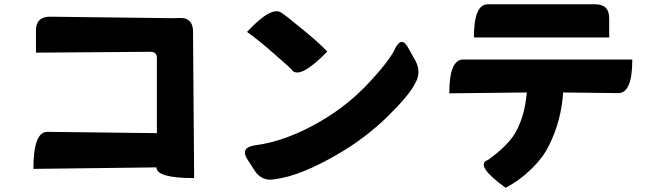

<svg xmlns="http://www.w3.org/2000/svg" viewBox="-20 -802 3040 897"><path d="M148 -659Q148 -724 213 -724L790 -717L820 -718Q885 -720 882 -645V-619L887 30Q711 30 711 -20L136 -13Q136 -186 201 -186L713 -180V-531Q713 -560 684 -560L148 -556Z M1134 -653Q1249 -776 1295 -742Q1306 -737 1386 -671Q1467 -606 1509 -561Q1385 -434 1346 -472Q1345 -478 1266 -546Q1188 -615 1134 -653ZM1136 -57Q1101 -112 1170 -123Q1315 -141 1475 -234Q1605 -309 1704 -416Q1804 -523 1828 -579Q1857 -634 1888 -577L1920 -520Q1951 -463 1918 -410Q1891 -356 1789 -256Q1687 -157 1562 -84Q1387 19 1266 35Q1204 48 1169 -6Z M2194 -627Q2194 -782 2259 -782H2761Q2826 -782 2826 -717V-627H2194ZM2079 -366Q2079 -524 2144 -524H2934Q2934 -367 2869 -367L2611 -370Q2602 -236 2545 -123Q2519 -68 2463 -13Q2408 41 2342 75Q2200 -27 2256 -54Q2249 -45 2297 -83Q2346 -122 2377 -165Q2431 -246 2441 -370L2079 -366Z"/></svg>

Font: Swei Half Moon CJK SC
Style: Black
Weight: 900
Version: Version 2.071